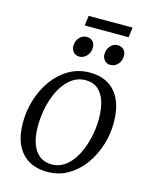

<svg xmlns="http://www.w3.org/2000/svg" viewBox="-127 -932 805 1024"><g transform="rotate(15 276.0 -420.5)"><path d="M318 -560.5Q380.5 -560.5 423.2 -533.8Q466 -507 488 -456.5Q510 -406 510 -334.5Q510 -270 490.2 -208.5Q470.5 -147 434.2 -97.5Q398 -48 347.2 -19Q296.5 10 235 10Q173 10 129.8 -16Q86.5 -42 64 -91.5Q41.5 -141 41.5 -211Q41.5 -277 61 -339.2Q80.5 -401.5 117 -451.5Q153.5 -501.5 204.8 -531Q256 -560.5 318 -560.5ZM306.5 -515.5Q270 -515.5 240.8 -497.2Q211.5 -479 189.5 -448.2Q167.5 -417.5 152.8 -378.5Q138 -339.5 130.8 -297.2Q123.5 -255 123.5 -214.5Q123.5 -156 138 -116Q152.5 -76 180 -55.2Q207.5 -34.5 247.5 -34.5Q283 -34.5 311.8 -52.8Q340.5 -71 362.2 -101.8Q384 -132.5 398.5 -171.2Q413 -210 420.5 -252Q428 -294 428 -334Q428 -390 414.8 -430.5Q401.5 -471 375 -493.2Q348.5 -515.5 306.5 -515.5ZM239 -628Q221 -628 208 -642Q195 -656 195.5 -677.5Q196.5 -703.5 213 -721.8Q229.5 -740 252.5 -740Q274.5 -740 286.8 -726.5Q299 -713 298.5 -693Q298 -665 281 -646.5Q264 -628 239 -628ZM410.5 -628Q392.5 -628 379.8 -642Q367 -656 367 -677.5Q368 -703.5 384.2 -721.8Q400.5 -740 423.5 -740Q445.5 -740 458 -726.5Q470.5 -713 470 -693Q470 -665 452.8 -646.5Q435.5 -628 410.5 -628ZM233 -851H475.5L468.5 -796H226Z"/></g></svg>

Font: Merriweather 36pt Light
Style: Italic
Weight: 300
Italic angle: -7.8°
Version: Version 2.101